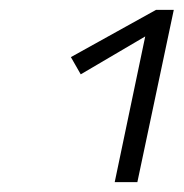

<svg xmlns="http://www.w3.org/2000/svg" viewBox="-20 -776 373 390"><path d="M333 -756 259 -406H213L275 -702L144 -625L124 -660L297 -756Z"/></svg>

Font: Ysabeau Infant Semilight
Style: Italic
Weight: 300
Italic angle: -12°
Designer: Christian Thalmann (Catharsis Fonts)
Version: Version 0.003